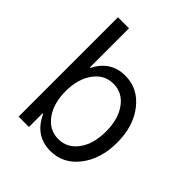

<svg xmlns="http://www.w3.org/2000/svg" viewBox="-206 -871 1011 1011"><g transform="rotate(45 300.0 -365.0)"><path d="M210 -121.5Q252 -64 319 -64Q386 -64 427.5 -121Q469 -178 469 -270Q469 -362 427.5 -419Q386 -476 319 -476Q252 -476 210 -418.5Q168 -361 168 -270Q168 -179 210 -121.5ZM165 0H88V-740H170V-449H174Q225 -550 333 -550Q428 -550 490 -471Q552 -392 552 -270Q552 -149 490.5 -69.5Q429 10 334 10Q220 10 169 -102H165Z"/></g></svg>

Font: CommitMono
Style: 450Regular
Weight: 450
Designer: Eigil Nikolajsen
Foundry: Eigil Nikolajsen
Version: Version 1.002